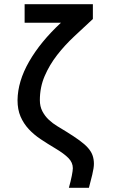

<svg xmlns="http://www.w3.org/2000/svg" viewBox="-20 -746 540 920"><path d="M329 60Q329 33 308 11.5Q287 -10 245 -35Q208 -57 175 -79Q142 -101 117.5 -127.5Q93 -154 78.5 -187.5Q64 -221 64 -266Q65 -356 119.5 -451Q174 -546 272 -637H98V-726H425V-655Q381 -614 335.5 -571.5Q290 -529 253.5 -482Q217 -435 194 -381.5Q171 -328 171 -266Q171 -236 183 -213Q195 -190 213.5 -172.5Q232 -155 254.5 -141.5Q277 -128 298 -115Q335 -92 360.5 -73.5Q386 -55 401.5 -37.5Q417 -20 423.5 -1.5Q430 17 430 39Q430 58 422 91.5Q414 125 406 154H310Q319 122 324 96.5Q329 71 329 60Z"/></svg>

Font: D2Coding ligature
Style: Bold
Weight: 700
Monospace: yes
Designer: Yong-Rak Park; Jeong-Hwan Yoon; Sang-Min Lee;
Foundry: NHN Corporation
Version: Version 1.3.2; Build 20180524